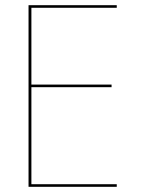

<svg xmlns="http://www.w3.org/2000/svg" viewBox="-20 -720 550 740"><path d="M92 0H430V-10H92ZM92 -690H430V-700H92ZM92 -384H410V-394H92ZM90 -700V0H101V-700Z"/></svg>

Font: Jost Thin
Style: Regular
Weight: 250
Version: Version 3.710